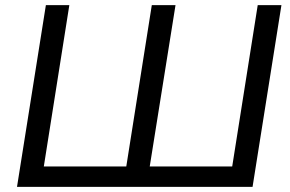

<svg xmlns="http://www.w3.org/2000/svg" viewBox="-20 -725 1125 745"><path d="M46 0 158 -705H249L150 -79H470L569 -705H661L561 -79H881L980 -705H1072L960 0Z"/></svg>

Font: Mulish Medium
Style: Italic
Weight: 500
Italic angle: -9°
Designer: Vernon Adams
Foundry: Vernon Adams
Version: Version 3.603; ttfautohint (v1.8.3)